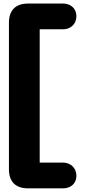

<svg xmlns="http://www.w3.org/2000/svg" viewBox="-20 -794 468 1052"><path d="M133.5 238H326.5C363.5 238 398.5 215 398.5 169C398.5 123.5 363.5 97 326.5 97H197.5V-633.5H326.5C363.5 -633.5 398.5 -659.5 398.5 -705C398.5 -751 363.5 -774.5 326.5 -774.5H133.5C65.5 -774.5 29 -737.5 29 -669.5V133.5C29 201.5 65.5 238 133.5 238Z"/></svg>

Font: RTM Light Light
Style: Regular
Weight: 300
Designer: after Tyler Finck
Foundry: An Endless Supply
Version: Version 1.000;Glyphs 3.2.1 (3258)